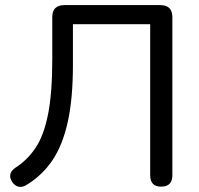

<svg xmlns="http://www.w3.org/2000/svg" viewBox="-20 -725 782 753"><path d="M612 7Q569 7 569 -38V-630H266V-471Q266 -337 245.5 -245.5Q225 -154 185 -95.5Q145 -37 86 -1Q70 10 54.5 7.5Q39 5 28 -11Q6 -45 43 -69Q88 -98 120 -146Q152 -194 168.5 -277Q185 -360 185 -493V-658Q185 -705 233 -705H608Q656 -705 656 -658V-38Q656 7 612 7Z"/></svg>

Font: Chiron GoRound TC N
Style: Regular
Weight: 350
Designer: Ryoko NISHIZUKA 西塚涼子 (kana, bopomofo & ideographs); Paul D. Hunt (Latin, Greek & Cyrillic); Sandoll Communications 산돌커뮤니
Foundry: Adobe
Version: Version 1.000;hotconv 1.1.1;makeotfexe 2.6.0